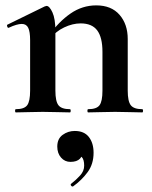

<svg xmlns="http://www.w3.org/2000/svg" viewBox="-20 -418 566 714"><path d="M308 0Q305 0 305 -6Q305 -12 308 -12Q339 -12 350 -26.5Q361 -41 361 -81V-225Q361 -279 341.5 -305Q322 -331 280 -331Q250 -331 218.5 -316Q187 -301 168 -275L163 -287Q198 -337 242 -367.5Q286 -398 338 -398Q394 -398 424.5 -363Q455 -328 455 -273V-81Q455 -41 466.5 -26.5Q478 -12 509 -12Q512 -12 512 -6Q512 0 509 0Q489 0 463 -1Q437 -2 408 -2Q380 -2 354 -1Q328 0 308 0ZM39 0Q36 0 36 -6Q36 -12 39 -12Q70 -12 81 -26.5Q92 -41 92 -81V-269Q92 -300 85 -314.5Q78 -329 61 -329Q52 -329 40 -325.5Q28 -322 13 -315Q9 -313 7 -319Q5 -325 7 -326L146 -394Q152 -396 153 -396Q164 -396 175 -372Q186 -348 186 -303V-81Q186 -41 197.5 -26.5Q209 -12 240 -12Q243 -12 243 -6Q243 0 240 0Q220 0 194 -1Q168 -2 139 -2Q111 -2 85 -1Q59 0 39 0ZM252 275Q248 277 244.5 272.5Q241 268 245 265Q263 251 278 234.5Q293 218 293 198Q293 175 284 166Q275 157 261 156L288 137Q289 160 277.5 172Q266 184 242 184Q221 184 207 168Q193 152 193 127Q193 98 213 83.5Q233 69 258 69Q293 69 310.5 91.5Q328 114 328 150Q328 192 306 222Q284 252 252 275Z"/></svg>

Font: Cormorant
Style: Bold
Weight: 700
Designer: Christian Thalmann (Catharsis Fonts)
Foundry: Catharsis Fonts
Version: Version 4.000